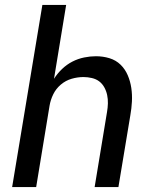

<svg xmlns="http://www.w3.org/2000/svg" viewBox="-20 -755 640 775"><path d="M29 0 151 -735H247L198 -437Q212 -459 231 -477Q250 -495 272.5 -506.5Q295 -518 319.5 -523Q344 -528 367 -528Q396 -528 422 -520Q448 -512 466.5 -494Q485 -476 495.5 -451.5Q506 -427 510 -400Q514 -373 512.5 -345Q511 -317 506 -289L458 0H362L412 -303Q415 -320 415.5 -337.5Q416 -355 412.5 -371.5Q409 -388 401 -402.5Q393 -417 380.5 -426.5Q368 -436 351 -440Q334 -444 317 -444Q293 -444 269 -437Q245 -430 225.5 -413.5Q206 -397 195 -374.5Q184 -352 180 -328L126 0Z"/></svg>

Font: Iosevka SS04 Md Ex Obl
Style: Regular
Weight: 500
Width: 7
Italic angle: -9°
Monospace: yes
Designer: Belleve Invis
Foundry: Belleve Invis
Version: Version 19.0.0; ttfautohint (v1.8.4)